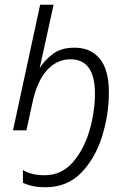

<svg xmlns="http://www.w3.org/2000/svg" viewBox="-20 -552 548 813"><path d="M171 241Q264 241 323.5 180Q383 119 412 26.5Q441 -66 441 -161Q441 -258 401.5 -304.5Q362 -351 294 -350Q239 -350 204.5 -324Q170 -298 148 -264L207 -532H150L35 0H92L118 -120Q138 -211 180 -256Q222 -301 278 -301Q382 -301 382 -156Q382 -78 358.5 2Q335 82 287.5 136Q240 190 168 190Q114 190 77 168V222Q118 241 171 241Z"/></svg>

Font: Noto Sans UI Light
Style: Italic
Weight: 300
Italic angle: -12°
Designer: Monotype Design Team
Foundry: Monotype Imaging Inc.
Version: Version 1.901